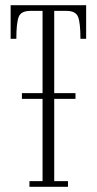

<svg xmlns="http://www.w3.org/2000/svg" viewBox="-20 -720 373 740"><path d="M93.5 0V-22H144V-339H64.5V-361H144V-678H96.5Q61 -678 52 -654.8Q43 -631.5 43 -570.5H21V-700H312V-570.5H290Q290 -631.5 281 -654.8Q272 -678 236.5 -678H189V-361H271V-339H189V-22H242V0Z"/></svg>

Font: Imbue 50pt ExtraLight
Style: Regular
Weight: 200
Designer: Tyler Finck
Foundry: Etcetera Type Company
Version: Version 1.102; ttfautohint (v1.8.3)